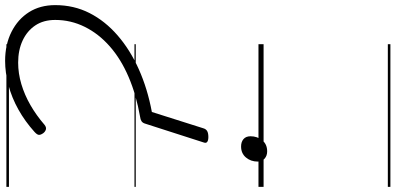

<svg xmlns="http://www.w3.org/2000/svg" viewBox="-418 -633 1547 751"><g transform="rotate(-90 355.5 -257.5)"><path d="M195 -216Q182 -216 176 -220.5Q170 -225 174 -235L247 -462Q250 -473 257 -477.5Q264 -482 274 -483Q360 -498 430 -528Q500 -558 549.5 -601.5Q599 -645 626 -699.5Q653 -754 653 -815Q653 -861 631.5 -893Q610 -925 572.5 -942.5Q535 -960 486 -960Q444 -960 402 -947.5Q360 -935 320 -912Q280 -889 243 -857Q233 -849 224.5 -851.5Q216 -854 210 -862Q203 -872 203.5 -879Q204 -886 215 -896Q256 -933 302.5 -959Q349 -985 398 -998Q447 -1011 493 -1011Q557 -1011 606.5 -986Q656 -961 683.5 -917.5Q711 -874 711 -815Q711 -742 680 -681Q649 -620 592.5 -571Q536 -522 460 -488Q384 -454 293 -437L229 -235Q226 -225 218 -220.5Q210 -216 195 -216ZM139 14Q122 14 110.5 4Q99 -6 99 -23Q99 -50 115 -69Q131 -88 158 -88Q176 -88 187 -78.5Q198 -69 198 -51Q198 -25 182.5 -5.5Q167 14 139 14ZM0 486H558V496H0ZM0 -20H558V0H0ZM0 -505H558V-500H0ZM0 -1006H558V-996H0Z"/></g></svg>

Font: Playwrite CA Guides
Style: Regular
Weight: 400
Designer: Veronika Burian, José Scaglione
Foundry: TypeTogether
Version: Version 1.003